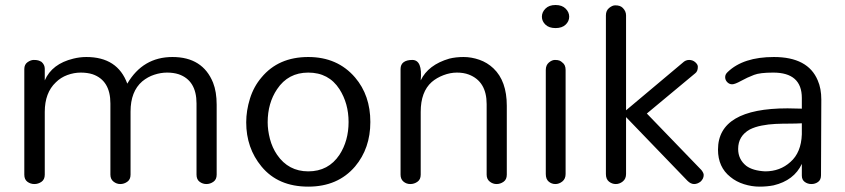

<svg xmlns="http://www.w3.org/2000/svg" viewBox="-20 -717 3292 748"><path d="M475.9 -391.1Q536.7 -494.9 651.9 -494.9Q769.6 -494.9 810.1 -394.9Q824.1 -359.5 824.1 -308.9V-36.7Q824.1 -17.7 811.4 -8.9Q798.7 0 784.2 0Q769.6 0 757.6 -8.9Q745.6 -17.7 745.6 -36.7V-313.9Q745.6 -403.8 675.9 -427.8Q655.7 -434.2 631 -434.2Q606.3 -434.2 581 -425.9Q555.7 -417.7 534.2 -400Q488.6 -360.8 488.6 -282.3V-36.7Q488.6 -17.7 475.9 -8.9Q463.3 0 448.7 0Q434.2 0 422.2 -9.5Q410.1 -19 410.1 -36.7V-313.9Q410.1 -403.8 340.5 -427.8Q320.3 -434.2 294.3 -434.2Q268.4 -434.2 242.4 -424.7Q216.5 -415.2 197.5 -396.2Q154.4 -355.7 154.4 -281V-36.7Q154.4 -17.7 141.8 -8.9Q129.1 0 113.9 0Q98.7 0 86.7 -8.9Q74.7 -17.7 74.7 -36.7V-448.1Q74.7 -465.8 87.3 -474.7Q100 -483.5 111.4 -483.5Q122.8 -483.5 129.1 -481.6Q135.4 -479.7 141.8 -475.9Q154.4 -464.6 154.4 -449.4V-403.8Q182.3 -468.4 265.8 -488.6Q291.1 -494.9 316.5 -494.9Q438 -494.9 475.9 -391.1Z M939.2 -240.5Q939.2 -286.1 953.8 -332.9Q968.4 -379.7 998.7 -415.2Q1064.6 -494.9 1181 -494.9Q1294.9 -494.9 1363.3 -415.2Q1422.8 -345.6 1422.8 -241.8Q1422.8 -139.2 1363.3 -68.4Q1296.2 10.1 1181 10.1Q1063.3 10.1 998.7 -68.4Q939.2 -140.5 939.2 -240.5ZM1022.8 -240.5Q1022.8 -210.1 1031.6 -175.9Q1040.5 -141.8 1059.5 -113.9Q1103.8 -49.4 1181 -49.4Q1259.5 -49.4 1302.5 -113.9Q1338 -168.4 1338 -241.8Q1338 -313.9 1302.5 -369.6Q1260.8 -434.2 1181 -434.2Q1102.5 -434.2 1059.5 -369.6Q1022.8 -315.2 1022.8 -240.5Z M1540.5 -448.1Q1540.5 -465.8 1552.5 -474.7Q1564.6 -483.5 1586.1 -483.5Q1626.6 -483.5 1619 -403.8Q1648.1 -464.6 1730.4 -488.6Q1755.7 -494.9 1786.1 -494.9Q1816.5 -494.9 1847.5 -484.2Q1878.5 -473.4 1902.5 -450.6Q1954.4 -401.3 1954.4 -305.1V-36.7Q1954.4 -17.7 1941.8 -8.9Q1929.1 0 1914.6 0Q1900 0 1888 -9.5Q1875.9 -19 1875.9 -36.7V-311.4Q1875.9 -400 1806.3 -426.6Q1786.1 -434.2 1760.1 -434.2Q1734.2 -434.2 1707.6 -424.1Q1681 -413.9 1662 -397.5Q1619 -359.5 1619 -281V-36.7Q1619 -17.7 1606.3 -8.9Q1593.7 0 1578.5 0Q1563.3 0 1551.9 -9.5Q1540.5 -19 1540.5 -36.7Z M2197.5 -651.9Q2197.5 -634.2 2183.5 -620.9Q2169.6 -607.6 2144.3 -607.6Q2119 -607.6 2105.1 -620.9Q2091.1 -634.2 2091.1 -651.9Q2091.1 -669.6 2105.1 -683.5Q2119 -697.5 2144.3 -697.5Q2169.6 -697.5 2183.5 -683.5Q2197.5 -669.6 2197.5 -651.9ZM2106.3 -444.3Q2106.3 -463.3 2118.4 -473.4Q2130.4 -483.5 2141.8 -483.5Q2153.2 -483.5 2159.5 -481Q2165.8 -478.5 2170.9 -473.4Q2183.5 -464.6 2183.5 -444.3V-39.2Q2183.5 -20.3 2170.9 -10.1Q2158.2 0 2143.7 0Q2129.1 0 2117.7 -9.5Q2106.3 -19 2106.3 -39.2Z M2419 -260.8V-39.2Q2419 -20.3 2406.3 -10.1Q2393.7 0 2379.1 0Q2364.6 0 2352.5 -9.5Q2340.5 -19 2340.5 -39.2V-657Q2340.5 -675.9 2353.2 -686.1Q2365.8 -696.2 2376.6 -696.2Q2387.3 -696.2 2394.3 -693.7Q2401.3 -691.1 2406.3 -686.1Q2419 -673.4 2419 -657V-287.3L2639.2 -472.2Q2650.6 -483.5 2664.6 -483.5Q2678.5 -483.5 2688.6 -474.7Q2698.7 -465.8 2698.7 -457Q2698.7 -439.2 2688.6 -431.6L2500 -274.7L2712.7 -54.4Q2721.5 -43 2721.5 -35.4Q2721.5 -27.8 2718.4 -21.5Q2715.2 -15.2 2710.1 -10.1Q2697.5 0 2684.2 0Q2670.9 0 2658.2 -12.7Z M3048.1 -294.9 3103.8 -293.7V-335.4Q3103.8 -434.2 2992.4 -434.2Q2940.5 -434.2 2917.7 -425.3Q2891.1 -415.2 2867.1 -401.9Q2843 -388.6 2832.3 -388.6Q2821.5 -388.6 2813.3 -396.8Q2805.1 -405.1 2805.1 -416.5Q2805.1 -427.8 2815.2 -436.7Q2875.9 -494.9 2994.9 -494.9Q3127.8 -494.9 3165.8 -403.8Q3179.7 -372.2 3179.7 -329.1L3178.5 -34.2Q3178.5 -16.5 3167.1 -8.2Q3155.7 0 3141.1 0Q3126.6 0 3115.2 -8.2Q3103.8 -16.5 3103.8 -32.9V-78.5Q3073.4 -13.9 2993.7 5.1Q2968.4 10.1 2938.6 10.1Q2908.9 10.1 2878.5 0.6Q2848.1 -8.9 2825.3 -27.8Q2777.2 -65.8 2777.2 -134.2Q2777.2 -294.9 3048.1 -294.9ZM3103.8 -236.7Q3082.3 -235.4 3055.1 -235.4Q3027.8 -235.4 3000.6 -234.2Q2973.4 -232.9 2947.5 -227.8Q2921.5 -222.8 2901.3 -212.7Q2855.7 -187.3 2855.7 -136.7Q2855.7 -96.2 2887.3 -70.9Q2912.7 -51.9 2960.8 -49.4Q3019 -49.4 3059.5 -86.1Q3101.3 -122.8 3103.8 -193.7Z"/></svg>

Font: Mandali
Style: Regular
Weight: 400
Designer: Purushoth Kumar Guthula
Foundry: Silikandhra, Hyderabad
Version: Version 1.0.5; ttfautohint (v1.2.25-373a) -l 7 -r 28 -G 50 -